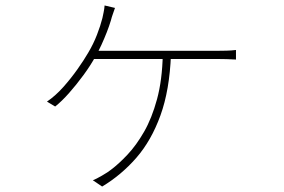

<svg xmlns="http://www.w3.org/2000/svg" viewBox="-20 -618 1040 703"><path d="M401 -589Q397 -577 393 -566Q389 -555 386 -543Q380 -523 371 -500Q362 -477 351.5 -454Q341 -431 330 -412Q312 -379 286 -343.5Q260 -308 233 -277.5Q206 -247 182 -228L152 -246Q183 -267 211.5 -299Q240 -331 264 -365Q288 -399 303 -425Q322 -457 335 -490.5Q348 -524 355 -552Q357 -562 359.5 -573.5Q362 -585 363 -598ZM326 -432Q335 -432 370 -432Q405 -432 454 -432Q503 -432 556.5 -432Q610 -432 658 -432Q706 -432 738 -432Q770 -432 776 -432Q792 -432 810 -432.5Q828 -433 844 -435V-400Q828 -401 809.5 -401.5Q791 -402 776 -402Q770 -402 738 -402Q706 -402 657.5 -402Q609 -402 555 -402Q501 -402 451.5 -402Q402 -402 366 -402Q330 -402 319 -402ZM606 -418Q601 -288 567.5 -195.5Q534 -103 479 -40Q424 23 354 65L320 42Q331 38 353.5 25Q376 12 387 3Q415 -18 447 -52Q479 -86 507.5 -135.5Q536 -185 555 -255Q574 -325 576 -418Z"/></svg>

Font: Shanggu Sans SC VF
Style: Regular
Weight: 250
Designer: GuiWonder
Version: Version 1.021